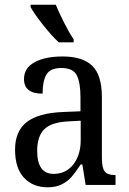

<svg xmlns="http://www.w3.org/2000/svg" viewBox="-20 -786 549 816"><path d="M44 -150Q44 -229 94 -267.5Q144 -306 248 -310L322 -313V-373Q322 -436 306 -466.5Q290 -497 241 -497Q194 -497 177.5 -469.5Q161 -442 161 -388Q82 -388 82 -450Q82 -497 127 -521.5Q172 -546 246 -546Q332 -546 372.5 -506Q413 -466 413 -373V-114Q413 -73 425 -57.5Q437 -42 468 -42H471V0H344L330 -87H323Q299 -51 282.5 -32.5Q266 -14 241.5 -2Q217 10 182 10Q120 10 82 -30.5Q44 -71 44 -150ZM323 -191V-273L268 -270Q197 -266 167.5 -236Q138 -206 138 -145Q138 -47 208 -47Q260 -47 291.5 -87Q323 -127 323 -191ZM293 -619V-606H246H230Q201 -632 163 -680Q125 -728 110 -756V-766H199H217Q231 -732 252.5 -689.5Q274 -647 293 -619Z"/></svg>

Font: Noto Serif Narrow
Style: Regular
Weight: 400
Width: 4
Designer: Monotype Design Team
Foundry: Monotype Imaging Inc.
Version: Version 1.001